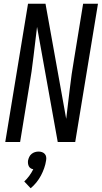

<svg xmlns="http://www.w3.org/2000/svg" viewBox="-20 -755 541 1021"><path d="M8 0 129 -735H222L332 -123Q342 -202 351 -281.5Q360 -361 374 -441L422 -735H501L380 0H287L177 -612Q167 -533 158 -453.5Q149 -374 135 -294L87 0ZM143 246 109 210Q124 196 136 179.5Q148 163 157 145Q149 144 142.5 139.5Q136 135 133 128.5Q130 122 129 114.5Q128 107 129 99Q131 89 135.5 79.5Q140 70 148 63.5Q156 57 165.5 54Q175 51 185 51Q195 51 203.5 54Q212 57 218 63.5Q224 70 225.5 79.5Q227 89 225 99Q222 119 215 139Q208 159 198 178Q188 197 174 214.5Q160 232 143 246Z"/></svg>

Font: Iosevka Oblique
Style: Regular
Weight: 400
Italic angle: -9°
Monospace: yes
Designer: Belleve Invis
Foundry: Belleve Invis
Version: Version 32.5.0; ttfautohint (v1.8.4)